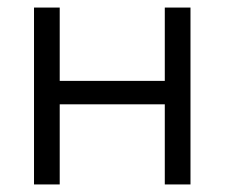

<svg xmlns="http://www.w3.org/2000/svg" viewBox="-20 -488 594 508"><path d="M70 0V-468H138V-274H416V-468H484V0H416V-212H138V0Z"/></svg>

Font: Didact Gothic
Style: Regular
Weight: 400
Designer: Daniel Johnson
Foundry: Daniel Johnson
Version: Version 2.101;PS 002.101;hotconv 1.0.88;makeotf.lib2.5.64775